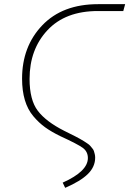

<svg xmlns="http://www.w3.org/2000/svg" viewBox="-20 -702 621 922"><path d="M293 200 281 175Q402 121 402 57Q402 26 377.5 8Q353 -10 270 -48Q227 -69 197 -90.5Q167 -112 140 -144Q113 -176 99.5 -221Q86 -266 86 -324Q86 -479 183 -580.5Q280 -682 451 -682H581L572 -649H450Q294 -649 208 -557Q122 -465 122 -323Q122 -222 161.5 -170Q201 -118 288 -74Q298 -69 316 -60Q334 -51 342 -47Q350 -43 363.5 -35.5Q377 -28 383 -24Q389 -20 399 -13.5Q409 -7 413 -2Q417 3 423 10Q429 17 431 23.5Q433 30 435 38Q437 46 437 55Q437 99 402 133.5Q367 168 293 200Z"/></svg>

Font: Fira Sans UltraLight
Style: Italic
Weight: 200
Italic angle: -8°
Designer: Carrois Corporate & Edenspiekermann AG
Foundry: Carrois Corporate GbR & Edenspiekermann AG
Version: Version 4.203;PS 004.203;hotconv 1.0.88;makeotf.lib2.5.64775